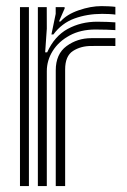

<svg xmlns="http://www.w3.org/2000/svg" viewBox="-20 -624 427 644"><path d="M152.5 -508.5 166.8 -577.5V-600H196.5L197 -596L177.8 -552H183.2Q204 -575.8 244.1 -589.6Q284.2 -603.5 320.2 -603.5Q328.8 -603.5 343.6 -602.9Q358.5 -602.2 367 -601V-575Q360 -576.2 346.2 -576.9Q332.5 -577.5 322.5 -577.5Q272.2 -577.5 229.6 -561.9Q187 -546.2 159.2 -508.5ZM107 0V-600H136.8L137 -528L131.5 -448.5H138.2Q162.8 -502.8 207.1 -527Q251.5 -551.2 306 -551.2Q320 -551.2 340.8 -550.5Q361.5 -549.8 367 -549V-523Q359.5 -523.8 337.9 -524.4Q316.2 -525 300.2 -525Q250.5 -525 213.8 -505.1Q177 -485.2 157 -453.4Q137 -421.5 137 -385.2V0ZM47 0V-600H77V0ZM167 0V-388Q167 -442.8 203.2 -469.4Q239.5 -496 286.2 -496H367V-469.8Q351 -470 326.8 -469.9Q302.5 -469.8 286.2 -469.8Q250.8 -469.8 224.6 -452.9Q198.5 -436 198.5 -391.2V0Z"/></svg>

Font: Big Shoulders Inline Text Black
Style: Regular
Weight: 900
Designer: Patric King
Foundry: XO Type Co
Version: Version 1.000